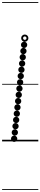

<svg xmlns="http://www.w3.org/2000/svg" viewBox="-25 -1349 386 1832"><path d="M205.1 -891Q192.5 -891 183.8 -899.7Q175 -908.4 175 -920.9Q175 -933.5 183.7 -942.2Q192.4 -951 204.9 -951Q217.5 -951 226.2 -942.3Q235 -933.6 235 -921.1Q235 -908.5 226.3 -899.8Q217.6 -891 205.1 -891ZM198.6 -832Q186 -832 177.2 -840.7Q168.5 -849.4 168.5 -861.9Q168.5 -874.5 177.2 -883.2Q185.9 -892 198.4 -892Q211 -892 219.8 -883.3Q228.5 -874.6 228.5 -862.1Q228.5 -849.5 219.8 -840.8Q211.1 -832 198.6 -832ZM192.1 -773Q179.5 -773 170.8 -781.7Q162 -790.4 162 -802.9Q162 -815.5 170.7 -824.2Q179.4 -833 191.9 -833Q204.5 -833 213.2 -824.3Q222 -815.6 222 -803.1Q222 -790.5 213.3 -781.8Q204.6 -773 192.1 -773ZM186.1 -713Q173.5 -713 164.8 -721.7Q156 -730.4 156 -742.9Q156 -755.5 164.7 -764.2Q173.4 -773 185.9 -773Q198.5 -773 207.2 -764.3Q216 -755.6 216 -743.1Q216 -730.5 207.3 -721.8Q198.6 -713 186.1 -713ZM179.6 -653.5Q167 -653.5 158.2 -662.2Q149.5 -670.9 149.5 -683.4Q149.5 -696 158.2 -704.8Q166.9 -713.5 179.4 -713.5Q192 -713.5 200.8 -704.8Q209.5 -696.1 209.5 -683.6Q209.5 -671 200.8 -662.2Q192.1 -653.5 179.6 -653.5ZM173.1 -593.5Q160.5 -593.5 151.8 -602.2Q143 -610.9 143 -623.4Q143 -636 151.7 -644.8Q160.4 -653.5 172.9 -653.5Q185.5 -653.5 194.2 -644.8Q203 -636.1 203 -623.6Q203 -611 194.3 -602.2Q185.6 -593.5 173.1 -593.5ZM167.1 -533.5Q154.5 -533.5 145.8 -542.2Q137 -550.9 137 -563.4Q137 -576 145.7 -584.8Q154.4 -593.5 166.9 -593.5Q179.5 -593.5 188.2 -584.8Q197 -576.1 197 -563.6Q197 -551 188.3 -542.2Q179.6 -533.5 167.1 -533.5ZM160.6 -474Q148 -474 139.2 -482.7Q130.5 -491.4 130.5 -503.9Q130.5 -516.5 139.2 -525.2Q147.9 -534 160.4 -534Q173 -534 181.8 -525.3Q190.5 -516.6 190.5 -504.1Q190.5 -491.5 181.8 -482.8Q173.1 -474 160.6 -474ZM154.1 -414Q141.5 -414 132.8 -422.7Q124 -431.4 124 -443.9Q124 -456.5 132.7 -465.2Q141.4 -474 153.9 -474Q166.5 -474 175.2 -465.3Q184 -456.6 184 -444.1Q184 -431.5 175.3 -422.8Q166.6 -414 154.1 -414ZM148.1 -354Q135.5 -354 126.8 -362.7Q118 -371.4 118 -383.9Q118 -396.5 126.7 -405.2Q135.4 -414 147.9 -414Q160.5 -414 169.2 -405.3Q178 -396.6 178 -384.1Q178 -371.5 169.3 -362.8Q160.6 -354 148.1 -354ZM141.6 -294.5Q129 -294.5 120.2 -303.2Q111.5 -311.9 111.5 -324.4Q111.5 -337 120.2 -345.8Q128.9 -354.5 141.4 -354.5Q154 -354.5 162.8 -345.8Q171.5 -337.1 171.5 -324.6Q171.5 -312 162.8 -303.2Q154.1 -294.5 141.6 -294.5ZM135.6 -234.5Q123 -234.5 114.2 -243.2Q105.5 -251.9 105.5 -264.4Q105.5 -277 114.2 -285.8Q122.9 -294.5 135.4 -294.5Q148 -294.5 156.8 -285.8Q165.5 -277.1 165.5 -264.6Q165.5 -252 156.8 -243.2Q148.1 -234.5 135.6 -234.5ZM129.1 -174.5Q116.5 -174.5 107.8 -183.2Q99 -191.9 99 -204.4Q99 -217 107.7 -225.8Q116.4 -234.5 128.9 -234.5Q141.5 -234.5 150.2 -225.8Q159 -217.1 159 -204.6Q159 -192 150.3 -183.2Q141.6 -174.5 129.1 -174.5ZM123.1 -115Q110.5 -115 101.8 -123.7Q93 -132.4 93 -144.9Q93 -157.5 101.7 -166.2Q110.4 -175 122.9 -175Q135.5 -175 144.2 -166.3Q153 -157.6 153 -145.1Q153 -132.5 144.3 -123.8Q135.6 -115 123.1 -115ZM116.6 -55Q104 -55 95.2 -63.7Q86.5 -72.4 86.5 -84.9Q86.5 -97.5 95.2 -106.2Q103.9 -115 116.4 -115Q129 -115 137.8 -106.3Q146.5 -97.6 146.5 -85.1Q146.5 -72.5 137.8 -63.8Q129.1 -55 116.6 -55ZM110.1 5Q97.5 5 88.8 -3.7Q80 -12.4 80 -24.9Q80 -37.5 88.7 -46.2Q97.4 -55 109.9 -55Q122.5 -55 131.2 -46.3Q140 -37.6 140 -25.1Q140 -12.5 131.3 -3.8Q122.6 5 110.1 5ZM211.7 -950.5Q197.5 -950.5 187.2 -960.7Q177 -970.8 177 -985.2Q177 -999.5 187.2 -1009.5Q197.3 -1019.5 211.7 -1019.5Q226 -1019.5 236 -1009.4Q246 -999.4 246 -985.2Q246 -971 235.9 -960.8Q225.9 -950.5 211.7 -950.5ZM211.8 -968.5Q218.5 -968.5 223.2 -973.4Q228 -978.3 228 -985Q228 -992 223.2 -996.8Q218.4 -1001.5 211.5 -1001.5Q205 -1001.5 200 -996.8Q195 -992 195 -985Q195 -978.3 200 -973.4Q205 -968.5 211.8 -968.5ZM-5 455H340.5V463H-5ZM-5 -16H340.5V0H-5ZM-5 -549H340.5V-541H-5ZM-5 -1329H340.5V-1321H-5Z"/></svg>

Font: Edu SA Dotted Guide
Style: Regular
Weight: 400
Designer: Tina and Corey Anderson, Eben Sorkin, Mirko Velimirovic
Foundry: Google for Education
Version: Version 2.000